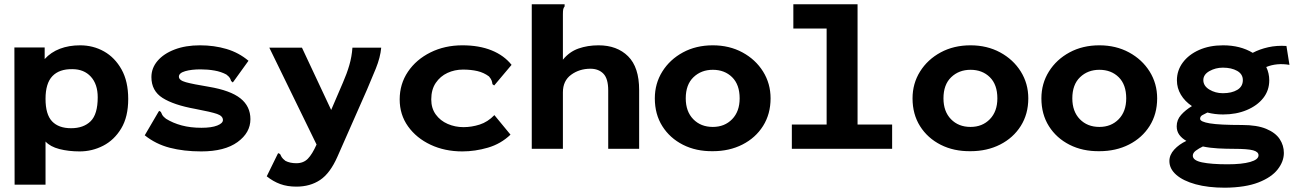

<svg xmlns="http://www.w3.org/2000/svg" viewBox="-20 -693 6040 894"><path d="M48 167 47 -472H188V-418Q217 -450 259 -466Q301 -482 353 -482Q414 -482 464.5 -453.5Q515 -425 546 -369.5Q577 -314 577 -232Q577 -149 544.5 -95Q512 -41 460.5 -14.5Q409 12 351 12Q299 12 256.5 1Q214 -10 192 -34V167ZM311 -96Q369 -96 402 -128.5Q435 -161 435 -240Q435 -301 403 -336Q371 -371 317 -371Q256 -372 224 -338.5Q192 -305 192 -233Q192 -160 222.5 -128Q253 -96 311 -96Z M917 12Q836 12 770.5 -5Q705 -22 654 -63L716 -169L721 -177L729 -172Q732 -164 736 -157Q740 -150 753 -140Q785 -120 826 -109Q867 -98 918 -98Q965 -98 991.5 -108.5Q1018 -119 1018 -134Q1018 -153 990.5 -162.5Q963 -172 889 -186Q789 -204 737 -237Q685 -270 685 -334Q685 -376 713.5 -409.5Q742 -443 793 -462.5Q844 -482 911 -482Q977 -482 1034.5 -465Q1092 -448 1137 -410L1070 -317L1064 -309L1056 -316Q1054 -323 1050.5 -329.5Q1047 -336 1034 -346Q1010 -359 979 -364.5Q948 -370 914 -370Q871 -370 842 -361.5Q813 -353 813 -336Q813 -319 846 -310Q879 -301 952 -289Q1053 -272 1099.5 -235Q1146 -198 1146 -138Q1146 -75 1086 -31.5Q1026 12 917 12Z M1360 176Q1318 176 1285 164Q1252 152 1222 128L1271 28L1275 20L1284 24Q1287 31 1291.5 38.5Q1296 46 1309 56Q1330 67 1360 67Q1393 67 1413.5 46Q1434 25 1454 -20L1234 -471H1386L1522 -181L1577 -309Q1595 -350 1606.5 -389.5Q1618 -429 1621 -471H1755Q1751 -426 1730 -374Q1709 -322 1689 -276L1551 37Q1517 114 1470.5 145Q1424 176 1360 176Z M2133 12Q2051 12 1985 -19Q1919 -50 1880 -104.5Q1841 -159 1841 -230Q1841 -302 1879.5 -359Q1918 -416 1984.5 -449Q2051 -482 2133 -482Q2211 -482 2269 -458.5Q2327 -435 2362 -391L2287 -302L2281 -295L2273 -301Q2272 -309 2269.5 -317Q2267 -325 2257 -337Q2233 -355 2203 -362Q2173 -369 2136 -369Q2097 -369 2063.5 -353.5Q2030 -338 2009 -307Q1988 -276 1988 -230Q1988 -189 2009 -160Q2030 -131 2064.5 -116Q2099 -101 2138 -101Q2176 -101 2213.5 -113Q2251 -125 2282 -157L2357 -66Q2312 -23 2252 -5.5Q2192 12 2133 12Z M2456 -673H2609V-663Q2604 -657 2602.5 -649.5Q2601 -642 2601 -626V-415Q2631 -452 2673.5 -467Q2716 -482 2767 -482Q2853 -482 2904.5 -431Q2956 -380 2956 -274V0H2812V-272Q2812 -327 2789.5 -350Q2767 -373 2729 -373Q2678 -373 2639.5 -345Q2601 -317 2601 -263V0H2456Z M3299 11Q3221 12 3160 -19Q3099 -50 3064 -105.5Q3029 -161 3029 -235Q3029 -304 3064 -360Q3099 -416 3160 -449Q3221 -482 3299 -482Q3376 -482 3437 -449Q3498 -416 3533 -360Q3568 -304 3568 -235Q3568 -162 3533 -106.5Q3498 -51 3437 -20Q3376 11 3299 11ZM3299 -102Q3354 -102 3389 -138Q3424 -174 3424 -235Q3424 -299 3389 -333.5Q3354 -368 3299 -368Q3245 -368 3209 -333.5Q3173 -299 3173 -235Q3173 -174 3208 -138Q3243 -102 3299 -102Z M3667 0V-113H3829V-560H3674V-673H3973V-113H4134V0Z M4499 11Q4421 12 4360 -19Q4299 -50 4264 -105.5Q4229 -161 4229 -235Q4229 -304 4264 -360Q4299 -416 4360 -449Q4421 -482 4499 -482Q4576 -482 4637 -449Q4698 -416 4733 -360Q4768 -304 4768 -235Q4768 -162 4733 -106.5Q4698 -51 4637 -20Q4576 11 4499 11ZM4499 -102Q4554 -102 4589 -138Q4624 -174 4624 -235Q4624 -299 4589 -333.5Q4554 -368 4499 -368Q4445 -368 4409 -333.5Q4373 -299 4373 -235Q4373 -174 4408 -138Q4443 -102 4499 -102Z M5099 11Q5021 12 4960 -19Q4899 -50 4864 -105.5Q4829 -161 4829 -235Q4829 -304 4864 -360Q4899 -416 4960 -449Q5021 -482 5099 -482Q5176 -482 5237 -449Q5298 -416 5333 -360Q5368 -304 5368 -235Q5368 -162 5333 -106.5Q5298 -51 5237 -20Q5176 11 5099 11ZM5099 -102Q5154 -102 5189 -138Q5224 -174 5224 -235Q5224 -299 5189 -333.5Q5154 -368 5099 -368Q5045 -368 5009 -333.5Q4973 -299 4973 -235Q4973 -174 5008 -138Q5043 -102 5099 -102Z M5675 -160Q5636 -160 5602 -169Q5589 -163 5578.5 -157Q5568 -151 5568 -140Q5568 -126 5613.5 -118.5Q5659 -111 5763 -111Q5833 -111 5876 -93Q5919 -75 5938.5 -45.5Q5958 -16 5958 19Q5958 59 5929 96Q5900 133 5839.5 156.5Q5779 180 5684 181Q5605 181 5547 165Q5489 149 5457 121Q5425 93 5425 57Q5425 28 5447.5 3.5Q5470 -21 5504 -37Q5483 -49 5471 -65.5Q5459 -82 5459 -105Q5459 -135 5479.5 -158Q5500 -181 5530 -199Q5497 -221 5478.5 -252Q5460 -283 5460 -319Q5460 -365 5487.5 -402Q5515 -439 5563.5 -460.5Q5612 -482 5675 -482Q5755 -482 5813 -447Q5845 -464 5885 -473Q5925 -482 5970 -479L5984 -391Q5925 -401 5876 -381Q5890 -352 5890 -319Q5890 -272 5862 -236.5Q5834 -201 5785 -180.5Q5736 -160 5675 -160ZM5674 -259Q5715 -259 5741 -274.5Q5767 -290 5767 -320Q5767 -348 5740.5 -363Q5714 -378 5674 -378Q5640 -378 5611.5 -362Q5583 -346 5583 -320Q5583 -293 5611 -276Q5639 -259 5674 -259ZM5534 32Q5534 54 5577 63Q5620 72 5696 72Q5763 72 5801.5 61Q5840 50 5840 30Q5840 14 5815 7Q5790 0 5726 0Q5689 0 5651.5 -2Q5614 -4 5581 -11Q5562 -2 5548 8.5Q5534 19 5534 32Z"/></svg>

Font: Inconsolata Expanded Black
Style: Regular
Weight: 900
Width: 7
Monospace: yes
Designer: Raph Levien, Cyreal, Brenton Simpson
Foundry: Raph Levien, Cyreal, Google
Version: Version 3.001; ttfautohint (v1.8.2.53-6de2)